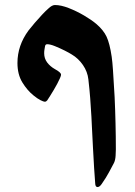

<svg xmlns="http://www.w3.org/2000/svg" viewBox="-20 -547 539 768"><path d="M370.1 201.2Q361.3 201.2 360.8 186.5Q358.9 163.6 356.4 124.3Q354 85 351.8 42.2Q349.6 -0.5 347.9 -34.4Q346.2 -68.4 345.7 -79.6Q343.3 -122.1 340.8 -154.3Q338.4 -186.5 333.5 -229.5Q330.1 -260.3 311.8 -286.9Q293.5 -313.5 267.1 -329.1Q257.3 -335.4 238.3 -345Q219.2 -354.5 200 -362.3Q180.7 -370.1 168.9 -370.1Q161.6 -370.1 160.2 -362.3Q159.2 -356.9 158 -349.6Q156.7 -342.3 156.7 -334Q156.7 -313 168.7 -297.1Q180.7 -281.2 199.7 -270.5Q224.1 -257.3 224.1 -248.5Q224.1 -245.6 222.4 -240.7Q220.7 -235.8 219.7 -233.9Q210.9 -213.9 195.3 -187.7Q179.7 -161.6 168.9 -145.5Q164.6 -140.1 159.2 -140.1Q154.3 -140.1 142.1 -146.2Q129.9 -152.3 113.8 -165.5Q88.9 -185.5 69.3 -217.5Q49.8 -249.5 49.8 -294.9Q49.8 -365.2 94.2 -425.3Q104.5 -438.5 119.1 -455.6Q133.8 -472.7 148.4 -488.3Q163.1 -503.9 173.3 -512.7Q188 -526.9 199.7 -526.9Q224.1 -526.9 255.4 -514.6Q286.6 -502.4 316.4 -484.9Q346.2 -467.3 364.7 -451.7Q393.6 -427.2 406.2 -400.4Q418.9 -373.5 426.8 -319.8Q429.7 -299.3 431.9 -266.4Q434.1 -233.4 435.8 -202.9Q437.5 -172.4 438.5 -158.7Q440.9 -107.4 442.1 -53.7Q443.4 0 443.4 50.8Q443.4 58.6 442.4 75.9Q441.4 93.3 436 104.5Q426.8 121.1 416.3 141.4Q405.8 161.6 386.7 189Q378.4 201.2 370.1 201.2Z"/></svg>

Font: David Libre
Style: Bold
Weight: 700
Designer: Ismar David, J. Victor Gaultney, Annie Olsen and Meir Sadan
Foundry: Monotype Imaging Inc. & SIL International
Version: Version 1.100; ttfautohint (v1.8.4.7-5d5b)